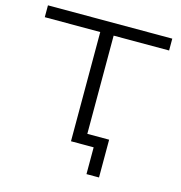

<svg xmlns="http://www.w3.org/2000/svg" viewBox="-123 -814 1016 1080"><g transform="rotate(15 385.0 -274.5)"><path d="M478 156V0H346V-636H23V-705H747V-636H424V-64H551V156Z"/></g></svg>

Font: Nunito Sans 7pt Expanded Light
Style: Regular
Weight: 300
Width: 7
Designer: Vernon Adams
Foundry: Vernon Adams
Version: Version 3.101;gftools[0.9.27]